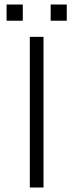

<svg xmlns="http://www.w3.org/2000/svg" viewBox="-20 -835 327 855"><path d="M112.8 0V-670.9H173.8V0ZM9.3 -742.7V-814.9H81.5V-742.7ZM205.6 -742.7V-814.9H277.3V-742.7Z"/></svg>

Font: Syncopate
Style: Regular
Weight: 400
Width: 7
Version: Version 001.001